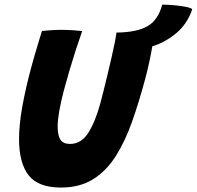

<svg xmlns="http://www.w3.org/2000/svg" viewBox="-20 -807 863 842"><path d="M247 15.5Q147.8 15.5 105.6 -38.2Q63.5 -92 63.5 -197Q63.5 -259.9 77.9 -340Q92.2 -420.1 118.1 -515.6Q123 -534 128.8 -554Q134.6 -574 140.8 -594.6Q146.9 -615.2 152.8 -634.8Q158.8 -654.2 164 -671.1Q184.9 -673.2 206.3 -674.7Q227.8 -676.1 246.8 -676.1Q272 -676.1 296.6 -674.6Q321.2 -673 340.5 -670.9Q327.1 -633.2 312.8 -589.2Q298.5 -545.2 285.1 -499.6Q271.8 -454 260.2 -411.1Q246.8 -359.5 239.8 -319.8Q232.9 -280.1 232.9 -252.8Q232.9 -212.8 245.1 -194.2Q257.2 -175.8 287.1 -175.8Q336.9 -175.8 367.9 -225.6Q399 -275.4 420.9 -357.2Q426.2 -377.2 434.2 -409.1Q442.2 -441 451.2 -478.3Q460.1 -515.6 468.5 -552.1Q476.9 -588.5 482.9 -618.2Q488.9 -647.9 490.9 -664.2Q580.5 -665.2 627.1 -692.2Q673.6 -719.2 691.4 -786.6Q715.9 -786.6 744.9 -783.9Q774 -781.2 796.4 -776.7Q818.8 -772.1 823 -766.2Q801.4 -702.1 752.8 -661.4Q704.1 -620.8 648 -604Q642.6 -572 634.6 -534.8Q626.6 -497.6 616.8 -461.1Q590.1 -361.2 559.7 -274.8Q529.2 -188.2 488.1 -123Q446.9 -57.8 388.4 -21.1Q329.9 15.5 247 15.5Z"/></svg>

Font: Grandstander Thin
Style: Italic
Weight: 100
Italic angle: -15°
Designer: Tyler Finck
Foundry: Etcetera Type Co
Version: Version 1.200